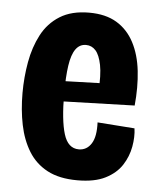

<svg xmlns="http://www.w3.org/2000/svg" viewBox="-45 -581 525 633"><g transform="rotate(5 217.5 -264.0)"><path d="M234 13Q174 13 134.5 -8Q95 -29 72 -66.5Q49 -104 39 -153Q29 -202 29 -258Q29 -310 38 -360.5Q47 -411 68.5 -452Q90 -493 128.5 -517Q167 -541 225 -541Q280 -541 316.5 -519Q353 -497 374 -457Q395 -417 401 -363.5Q407 -310 401 -249L133 -241V-308L295 -313L278 -284Q282 -340 275.5 -372.5Q269 -405 256 -419.5Q243 -434 224 -434Q203 -434 190 -416Q177 -398 171.5 -361Q166 -324 166 -268Q166 -180 180 -134.5Q194 -89 230 -89Q243 -89 253.5 -95Q264 -101 271.5 -113Q279 -125 282 -142.5Q285 -160 284 -183L407 -174Q411 -146 405 -113Q399 -80 380.5 -51.5Q362 -23 326.5 -5Q291 13 234 13Z"/></g></svg>

Font: Bricolage Grotesque 24pt Condensed
Style: Bold
Weight: 700
Width: 3
Designer: Mathieu Triay
Foundry: Atelier Triay
Version: Version 1.001;gftools[0.9.33.dev8+g029e19f]